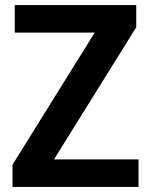

<svg xmlns="http://www.w3.org/2000/svg" viewBox="-20 -734 591 754"><path d="M524 0H29V-87L352 -606H38V-714H515V-627L192 -108H524Z"/></svg>

Font: Noto Sans Display SemiBold
Style: Regular
Weight: 600
Designer: Monotype Design Team
Foundry: Monotype Imaging Inc.
Version: Version 2.003